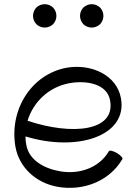

<svg xmlns="http://www.w3.org/2000/svg" viewBox="-20 -876 646 919"><path d="M250 -800C250 -815 244 -829 234 -840C223 -850 209 -856 194 -856C179 -856 165 -850 154 -840C144 -829 138 -815 138 -800C138 -785 144 -771 154 -760C165 -750 179 -744 194 -744C209 -744 223 -750 234 -760C244 -771 250 -785 250 -800ZM475 -800C475 -815 469 -829 459 -840C448 -850 434 -856 419 -856C404 -856 390 -850 379 -840C369 -829 363 -815 363 -800C363 -785 369 -771 379 -760C390 -750 404 -744 419 -744C434 -744 448 -750 459 -760C469 -771 475 -785 475 -800ZM566 -115C569 -120 557 -133 539 -144C521 -154 504 -158 501 -152C455 -73 360 -40 268 -56C192 -69 119 -109 106 -182C103 -196 102 -209 102 -223C352 -147 591 -226 559 -405C540 -516 418 -572 300 -552C129 -521 23 -349 54 -173C72 -73 154 0 255 18C377 40 504 -8 566 -115ZM313 -478C400 -493 494 -472 507 -395C534 -247 324 -227 112 -298C139 -388 214 -460 313 -478Z"/></svg>

Font: Nupuram Light
Style: Regular
Weight: 300
Designer: Santhosh Thottingal (santhosh.thottingal@gmail.com)
Foundry: SMC
Version: Version 1.000